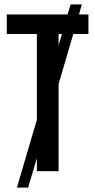

<svg xmlns="http://www.w3.org/2000/svg" viewBox="-20 -780 435 875"><path d="M247 0H148V-59L108 75H57L148 -234V-625H11V-714H288L302 -760H353L340 -714H383V-625H314L247 -397ZM247 -625V-573L262 -625Z"/></svg>

Font: Noto Sans ExtraCondensed Medium
Style: Regular
Weight: 500
Width: 2
Designer: Monotype Design Team
Foundry: Monotype Imaging Inc.
Version: Version 2.013; ttfautohint (v1.8.4.7-5d5b)